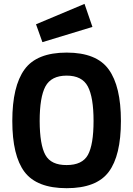

<svg xmlns="http://www.w3.org/2000/svg" viewBox="-20 -965 692 997"><path d="M167 -838.9 418.9 -944.8 460 -825.2 200.2 -746.1ZM107.4 -72.3Q43.9 -156.7 43.9 -336.9Q43.9 -517.1 107.4 -604.5Q170.9 -691.9 326.2 -691.9Q481.4 -691.9 544.4 -604.5Q607.9 -517.1 607.9 -336.9Q607.9 -156.7 544.4 -72.3Q481 12.2 326.2 12.2Q171.4 12.2 107.4 -72.3ZM326.2 -107.9Q407.2 -107.9 436.5 -160.6Q465.8 -213.9 465.8 -336.9Q465.8 -460 436 -516.1Q406.2 -572.3 326.2 -572.3Q246.1 -572.3 215.8 -516.1Q186 -460 186 -336.4Q186.5 -212.9 215.8 -160.2Q245.1 -107.4 326.2 -107.9Z"/></svg>

Font: TitilliumWeb-Bold
Style: Bold
Weight: 700
Version: Version 1.001;PS 57.000;hotconv 1.0.70;makeotf.lib2.5.55311